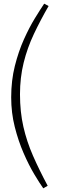

<svg xmlns="http://www.w3.org/2000/svg" viewBox="-20 -830 310 1047"><path d="M216 197Q196 169 166.5 119.5Q137 70 108.5 4.5Q80 -61 60.5 -138Q41 -215 41 -299Q41 -391 61 -470.5Q81 -550 110.5 -615.5Q140 -681 170 -730Q200 -779 221 -810L245 -797Q201 -721 165 -645Q129 -569 109 -488Q89 -407 89 -316Q89 -220 107.5 -139Q126 -58 160 19.5Q194 97 240 183Z"/></svg>

Font: Literata 18pt ExtraLight
Style: Regular
Weight: 250
Designer: Latin by Veronika Burian and Jose Scaglione. Greek by Irene Vlachou. Cyrillic by Vera Evstafieva.
Foundry: TypeTogether
Version: Version 3.103;gftools[0.9.29]